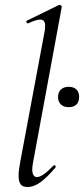

<svg xmlns="http://www.w3.org/2000/svg" viewBox="-20 -745 339 774"><path d="M214 -354Q214 -373 225.5 -384Q237 -395 257 -395Q277 -395 288 -384.5Q299 -374 299 -354Q299 -334 288 -323.5Q277 -313 257 -313Q237 -313 225.5 -324Q214 -335 214 -354ZM55 -37Q55 -58 61 -89L160 -619Q162 -627 162 -641Q162 -666 142 -666Q126 -666 94 -651H92Q88 -651 86.5 -656Q85 -661 89 -662L218 -725H220Q224 -725 227 -722Q230 -719 229 -717L113 -89Q110 -74 110 -62Q110 -47 115 -39Q120 -31 129 -31Q151 -31 195 -77Q197 -79 199 -79Q202 -79 204 -75.5Q206 -72 203 -69Q169 -29 142.5 -10Q116 9 91 9Q72 9 63.5 -1.5Q55 -12 55 -37Z"/></svg>

Font: Cormorant Infant
Style: Italic
Weight: 400
Italic angle: -10°
Designer: Christian Thalmann (Catharsis Fonts)
Foundry: Catharsis Fonts
Version: Version 4.000